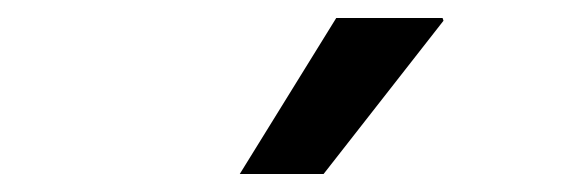

<svg xmlns="http://www.w3.org/2000/svg" viewBox="-20 -780 638 213"><path d="M246 -587 353 -760H471L472 -757L339 -587Z"/></svg>

Font: Chivo Medium SemiBold
Style: Italic
Weight: 600
Italic angle: -8.05°
Version: Version 2.002